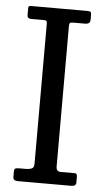

<svg xmlns="http://www.w3.org/2000/svg" viewBox="-54 -785 445 820"><g transform="rotate(5 169.0 -375.0)"><path d="M214 -677V-77Q214 -55 233 -55H293Q300 -55 302 -50.5Q304 -46 304 -39V-16Q304 0 284 0H54Q34 0 34 -16V-41Q34 -49 38.2 -52Q42.5 -55 57 -55H85Q98 -55 108.5 -59Q119 -63 119 -80V-678Q119 -688 117 -691.5Q115 -695 104 -695H51Q34 -695 34 -710V-737Q34 -747 37 -748.5Q40 -750 49 -750H286Q297 -750 300.5 -747.2Q304 -744.5 304 -733V-716Q304 -703 298 -699Q292 -695 283 -695H233Q221 -695 217.5 -692.2Q214 -689.5 214 -677Z"/></g></svg>

Font: Besley* Narrow
Style: Regular
Weight: 400
Width: 4
Designer: Owen Earl
Foundry: indestructible type*
Version: Version 3.000; ttfautohint (v1.8.3)